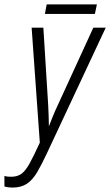

<svg xmlns="http://www.w3.org/2000/svg" viewBox="-43 -839 498 868"><path d="M14 9Q-7 9 -23 4V-44Q-16 -41 -7.5 -40.5Q1 -40 9 -40Q35 -40 53.5 -53Q72 -66 90.5 -99.5Q109 -133 137 -194L100 -714H153L175 -361Q176 -339 177 -313.5Q178 -288 178 -268Q187 -291 196.5 -314.5Q206 -338 217 -361L379 -714H435L171 -150Q146 -96 125 -60.5Q104 -25 78 -8Q52 9 14 9ZM160 -776 168 -819H395L386 -776Z"/></svg>

Font: Noto Sans ExtraCondensed Light
Style: Italic
Weight: 300
Width: 2
Italic angle: -12°
Designer: Monotype Design Team
Foundry: Monotype Imaging Inc.
Version: Version 2.013; ttfautohint (v1.8.4.7-5d5b)